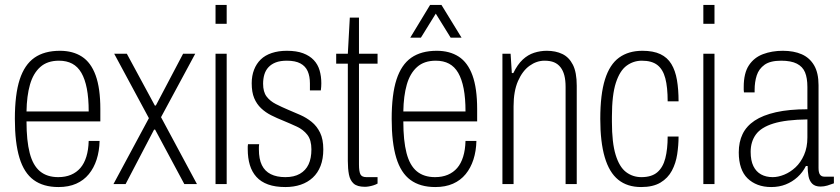

<svg xmlns="http://www.w3.org/2000/svg" viewBox="-20 -743 3390 775"><path d="M216 12Q155 12 116 -16.5Q77 -45 58.5 -106Q40 -167 40 -263Q40 -362 59.5 -422Q79 -482 119 -510Q159 -538 222 -538Q274 -538 310.5 -514.5Q347 -491 366 -439Q385 -387 385 -303V-253H87Q87 -175 100 -125Q113 -75 141.5 -51.5Q170 -28 215 -28Q244 -28 266.5 -37.5Q289 -47 304.5 -65Q320 -83 328.5 -110.5Q337 -138 338 -174H382Q381 -133 370 -99Q359 -65 338.5 -40Q318 -15 287.5 -1.5Q257 12 216 12ZM87 -293H338Q338 -347 330.5 -385.5Q323 -424 308.5 -449Q294 -474 271.5 -486Q249 -498 218 -498Q171 -498 142.5 -472.5Q114 -447 101 -401.5Q88 -356 87 -293Z M438 0 581 -266 441 -526H492L605 -317H609L719 -526H768L630 -270L775 0H724L606 -220H602L487 0Z M850 -647V-723H895V-647ZM850 0V-526H895V0Z M1132 12Q1091 12 1062 1.5Q1033 -9 1015 -29Q997 -49 988.5 -77Q980 -105 980 -141Q980 -146 980 -151.5Q980 -157 981 -161H1026Q1025 -156 1025 -150.5Q1025 -145 1025 -140Q1025 -101 1037 -76.5Q1049 -52 1073 -40Q1097 -28 1132 -28Q1167 -28 1190.5 -41.5Q1214 -55 1225.5 -79.5Q1237 -104 1237 -140Q1237 -178 1220.5 -199Q1204 -220 1178 -232Q1152 -244 1123 -256Q1098 -266 1075 -277.5Q1052 -289 1034 -306Q1016 -323 1006 -347Q996 -371 996 -407Q996 -437 1005.5 -461.5Q1015 -486 1032.5 -503Q1050 -520 1077 -529Q1104 -538 1138 -538Q1177 -538 1203.5 -528Q1230 -518 1246.5 -500.5Q1263 -483 1270 -459Q1277 -435 1277 -407Q1277 -400 1276.5 -393Q1276 -386 1275 -378H1231V-406Q1231 -435 1222 -455.5Q1213 -476 1192.5 -487Q1172 -498 1138 -498Q1111 -498 1093 -491Q1075 -484 1063.5 -471.5Q1052 -459 1047 -442Q1042 -425 1042 -405Q1042 -372 1056 -353.5Q1070 -335 1093.5 -323Q1117 -311 1143 -300Q1167 -290 1192 -279Q1217 -268 1238 -251Q1259 -234 1272 -207.5Q1285 -181 1285 -140Q1285 -102 1274 -73.5Q1263 -45 1242.5 -26Q1222 -7 1194 2.5Q1166 12 1132 12Z M1453 11Q1422 11 1407.5 -2Q1393 -15 1388.5 -38.5Q1384 -62 1384 -93V-486H1337V-526H1384L1392 -672H1429V-526H1504V-486H1429V-79Q1429 -52 1434.5 -40Q1440 -28 1459 -28H1504V-2Q1497 2 1487.5 5Q1478 8 1469 9.5Q1460 11 1453 11Z M1737 12Q1676 12 1637 -16.5Q1598 -45 1579.5 -106Q1561 -167 1561 -263Q1561 -362 1580.5 -422Q1600 -482 1640 -510Q1680 -538 1743 -538Q1795 -538 1831.5 -514.5Q1868 -491 1887 -439Q1906 -387 1906 -303V-253H1608Q1608 -175 1621 -125Q1634 -75 1662.5 -51.5Q1691 -28 1736 -28Q1765 -28 1787.5 -37.5Q1810 -47 1825.5 -65Q1841 -83 1849.5 -110.5Q1858 -138 1859 -174H1903Q1902 -133 1891 -99Q1880 -65 1859.5 -40Q1839 -15 1808.5 -1.5Q1778 12 1737 12ZM1608 -293H1859Q1859 -347 1851.5 -385.5Q1844 -424 1829.5 -449Q1815 -474 1792.5 -486Q1770 -498 1739 -498Q1692 -498 1663.5 -472.5Q1635 -447 1622 -401.5Q1609 -356 1608 -293ZM1636 -591 1716 -723H1762L1843 -591H1799L1726 -709H1752L1679 -591Z M2008 0V-526H2041L2046 -448H2052Q2069 -483 2090 -502.5Q2111 -522 2136 -530Q2161 -538 2187 -538Q2223 -538 2250 -525Q2277 -512 2292.5 -481.5Q2308 -451 2308 -397V0H2263V-392Q2263 -419 2258 -438.5Q2253 -458 2242.5 -471.5Q2232 -485 2216.5 -491.5Q2201 -498 2178 -498Q2146 -498 2117.5 -477.5Q2089 -457 2071 -416Q2053 -375 2053 -314V0Z M2568 12Q2512 12 2475.5 -17.5Q2439 -47 2421 -108.5Q2403 -170 2403 -263Q2403 -362 2422 -422.5Q2441 -483 2479 -510.5Q2517 -538 2573 -538Q2617 -538 2645.5 -524.5Q2674 -511 2690 -484.5Q2706 -458 2712.5 -420Q2719 -382 2719 -334H2675Q2675 -391 2665.5 -427Q2656 -463 2633.5 -480.5Q2611 -498 2571 -498Q2537 -498 2509.5 -478Q2482 -458 2466 -409Q2450 -360 2450 -272V-251Q2450 -167 2465 -118Q2480 -69 2507 -48.5Q2534 -28 2569 -28Q2610 -28 2633 -47.5Q2656 -67 2665.5 -104Q2675 -141 2675 -192H2719Q2719 -157 2713.5 -120.5Q2708 -84 2692 -54Q2676 -24 2646 -6Q2616 12 2568 12Z M2819 -647V-723H2864V-647ZM2819 0V-526H2864V0Z M3093 12Q3063 12 3039 3Q3015 -6 2997.5 -23Q2980 -40 2971 -66.5Q2962 -93 2962 -128Q2962 -170 2977.5 -202Q2993 -234 3026 -256Q3059 -278 3112 -290Q3165 -302 3239 -302V-392Q3239 -428 3229.5 -451Q3220 -474 3196.5 -486Q3173 -498 3133 -498Q3089 -498 3066 -481.5Q3043 -465 3034.5 -438.5Q3026 -412 3026 -380V-370H2983Q2982 -375 2982 -380Q2982 -385 2982 -392Q2982 -448 3003 -479.5Q3024 -511 3060 -524.5Q3096 -538 3140 -538Q3184 -538 3216 -524Q3248 -510 3266 -479.5Q3284 -449 3284 -399V-65Q3284 -46 3290 -38Q3296 -30 3307 -30H3346V-3Q3333 2 3319.5 6Q3306 10 3292 10Q3270 10 3258.5 -1.5Q3247 -13 3243.5 -32Q3240 -51 3240 -73H3233Q3220 -47 3199 -28Q3178 -9 3151.5 1.5Q3125 12 3093 12ZM3099 -28Q3121 -28 3145.5 -38Q3170 -48 3191 -67.5Q3212 -87 3225.5 -117.5Q3239 -148 3239 -188V-261Q3152 -260 3102 -244.5Q3052 -229 3031 -200Q3010 -171 3010 -130Q3010 -95 3021 -72.5Q3032 -50 3052 -39Q3072 -28 3099 -28Z"/></svg>

Font: Archivo Condensed Thin
Style: Regular
Weight: 250
Width: 3
Designer: Hector Gatti
Foundry: Omnibus-Type
Version: Version 2.001